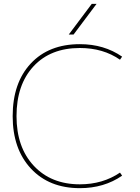

<svg xmlns="http://www.w3.org/2000/svg" viewBox="-20 -970 727 1000"><path d="M363 -790H338L458 -950H483ZM605 -71 616 -55Q522 10 396 10Q236 10 141 -92Q46 -194 46 -365Q46 -538 140 -639Q234 -740 396 -740Q522 -740 616 -675L605 -659Q517 -720 396 -720Q243 -720 154.5 -624.5Q66 -529 66 -365Q66 -203 156 -106.5Q246 -10 396 -10Q515 -10 605 -71Z"/></svg>

Font: Mplus 1p Thin
Style: Regular
Weight: 250
Version: Version 1.061